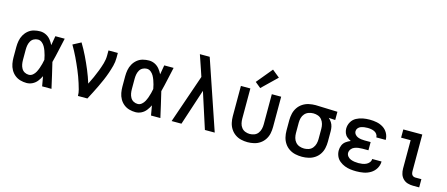

<svg xmlns="http://www.w3.org/2000/svg" viewBox="-50 -1365 4564 1962"><g transform="rotate(15 2232.0 -384.0)"><path d="M254 8Q287 8 316.5 -7Q346 -22 366 -48Q386 -74 400 -103Q409 -52 418 0H517Q501 -67 486.5 -134.5Q472 -202 455 -268Q472 -333 486 -399Q500 -465 515 -530H416Q407 -481 399 -431Q385 -460 364.5 -485Q344 -510 315 -524Q286 -538 254 -538Q221 -538 188.5 -529.5Q156 -521 130 -499.5Q104 -478 87.5 -448.5Q71 -419 65 -386Q59 -353 59 -320V-210Q59 -177 65 -144Q71 -111 87.5 -81.5Q104 -52 130 -31Q156 -10 188.5 -1Q221 8 254 8ZM254 -79Q231 -79 210.5 -90Q190 -101 178.5 -121.5Q167 -142 163 -164.5Q159 -187 159 -210V-320Q159 -343 163 -365.5Q167 -388 178.5 -408.5Q190 -429 210.5 -440Q231 -451 254 -451Q277 -451 296 -436Q315 -421 326.5 -400.5Q338 -380 346 -358Q354 -336 360 -313.5Q366 -291 370 -268Q366 -245 360 -222Q354 -199 346 -176.5Q338 -154 327 -132.5Q316 -111 297 -95Q278 -79 254 -79Z M797 0H897Q917 -38 936.5 -76Q956 -114 974.5 -152.5Q993 -191 1010 -230.5Q1027 -270 1041 -310.5Q1055 -351 1066 -392.5Q1077 -434 1077 -477V-530H978V-477Q978 -434 965.5 -391.5Q953 -349 937.5 -308.5Q922 -268 904 -228Q886 -188 866 -149Q845 -217 817.5 -283Q790 -349 759 -413Q728 -477 691 -538L606 -493Q623 -464 638.5 -435Q654 -406 668.5 -376Q683 -346 696.5 -315.5Q710 -285 723 -254.5Q736 -224 747.5 -192.5Q759 -161 769 -129.5Q779 -98 788 -65.5Q797 -33 797 0Z M1406 8Q1439 8 1468.5 -7Q1498 -22 1518 -48Q1538 -74 1552 -103Q1561 -52 1570 0H1669Q1653 -67 1638.5 -134.5Q1624 -202 1607 -268Q1624 -333 1638 -399Q1652 -465 1667 -530H1568Q1559 -481 1551 -431Q1537 -460 1516.5 -485Q1496 -510 1467 -524Q1438 -538 1406 -538Q1373 -538 1340.5 -529.5Q1308 -521 1282 -499.5Q1256 -478 1239.5 -448.5Q1223 -419 1217 -386Q1211 -353 1211 -320V-210Q1211 -177 1217 -144Q1223 -111 1239.5 -81.5Q1256 -52 1282 -31Q1308 -10 1340.5 -1Q1373 8 1406 8ZM1406 -79Q1383 -79 1362.5 -90Q1342 -101 1330.5 -121.5Q1319 -142 1315 -164.5Q1311 -187 1311 -210V-320Q1311 -343 1315 -365.5Q1319 -388 1330.5 -408.5Q1342 -429 1362.5 -440Q1383 -451 1406 -451Q1429 -451 1448 -436Q1467 -421 1478.5 -400.5Q1490 -380 1498 -358Q1506 -336 1512 -313.5Q1518 -291 1522 -268Q1518 -245 1512 -222Q1506 -199 1498 -176.5Q1490 -154 1479 -132.5Q1468 -111 1449 -95Q1430 -79 1406 -79Z M1788 0H1892L2017 -381L2059 -251L2140 0H2244L1994 -735H1890Q1903 -697 1916 -659Q1929 -621 1942 -583L1965 -514Z M2592 8Q2627 8 2661 0Q2695 -8 2724 -28Q2753 -48 2772 -77.5Q2791 -107 2798 -141Q2805 -175 2805 -210V-530H2706V-210Q2706 -186 2700 -161.5Q2694 -137 2679 -117Q2664 -97 2640.5 -88Q2617 -79 2592 -79Q2568 -79 2544.5 -88Q2521 -97 2505.5 -117Q2490 -137 2484.5 -161.5Q2479 -186 2479 -210V-530H2379V-210Q2379 -175 2386.5 -141Q2394 -107 2413 -77.5Q2432 -48 2460.5 -28Q2489 -8 2523 0Q2557 8 2592 8ZM2575 -560 2732 -712 2653 -776 2515 -609Z M3168 8Q3203 8 3237.5 0Q3272 -8 3301.5 -27.5Q3331 -47 3350.5 -76.5Q3370 -106 3377.5 -140.5Q3385 -175 3385 -210V-320Q3385 -344 3380 -367.5Q3375 -391 3362 -411Q3349 -431 3331 -447L3400 -443V-530L3169 -538H3168Q3133 -538 3098 -530.5Q3063 -523 3033 -503.5Q3003 -484 2983 -454.5Q2963 -425 2955 -390Q2947 -355 2947 -320V-210Q2947 -175 2955 -140.5Q2963 -106 2983 -76Q3003 -46 3033 -26.5Q3063 -7 3097.5 0.5Q3132 8 3168 8ZM3168 -79Q3142 -79 3118 -87.5Q3094 -96 3077 -115.5Q3060 -135 3053.5 -160Q3047 -185 3047 -210V-320Q3047 -346 3053.5 -370.5Q3060 -395 3077 -414.5Q3094 -434 3118.5 -442.5Q3143 -451 3168 -451Q3193 -451 3217 -442.5Q3241 -434 3257 -414Q3273 -394 3279.5 -369.5Q3286 -345 3286 -320V-210Q3286 -185 3279.5 -160.5Q3273 -136 3257 -116Q3241 -96 3217 -87.5Q3193 -79 3168 -79Z M3742 8Q3781 8 3819.5 1Q3858 -6 3892 -26.5Q3926 -47 3946.5 -81.5Q3967 -116 3967 -155V-156H3868Q3868 -135 3854.5 -118.5Q3841 -102 3822 -93.5Q3803 -85 3782.5 -82Q3762 -79 3742 -79Q3721 -79 3700.5 -82Q3680 -85 3660.5 -92.5Q3641 -100 3627.5 -116.5Q3614 -133 3614 -154Q3615 -175 3628 -192.5Q3641 -210 3661 -218Q3681 -226 3702 -229Q3723 -232 3744 -232H3808V-319H3744Q3726 -319 3707.5 -321.5Q3689 -324 3671.5 -331Q3654 -338 3642 -353Q3630 -368 3630 -387Q3630 -405 3642 -419.5Q3654 -434 3671 -440Q3688 -446 3705.5 -448.5Q3723 -451 3741 -451Q3760 -451 3778 -448Q3796 -445 3812.5 -437.5Q3829 -430 3840.5 -414.5Q3852 -399 3852 -380Q3852 -380 3852 -380H3951V-382Q3951 -419 3932.5 -452Q3914 -485 3882.5 -504.5Q3851 -524 3814.5 -531Q3778 -538 3741 -538Q3705 -538 3669 -531.5Q3633 -525 3600.5 -507.5Q3568 -490 3549.5 -457.5Q3531 -425 3531 -388Q3531 -364 3540 -341Q3549 -318 3568 -302.5Q3587 -287 3609 -277Q3583 -267 3560 -250Q3537 -233 3526 -206.5Q3515 -180 3515 -152Q3515 -121 3527.5 -92Q3540 -63 3565 -43Q3590 -23 3619 -11.5Q3648 0 3679 4Q3710 8 3742 8Z M4341 0H4407V-87H4341Q4328 -87 4316.5 -95Q4305 -103 4301.5 -116.5Q4298 -130 4298 -143V-530H4097V-443H4198V-143Q4198 -114 4206.5 -86Q4215 -58 4236 -37Q4257 -16 4285 -8Q4313 0 4341 0Z"/></g></svg>

Font: Iosevka Sparkle Medium
Style: Regular
Weight: 500
Designer: Belleve Invis
Foundry: Belleve Invis
Version: Version 4.5.0; ttfautohint (v1.8.3)